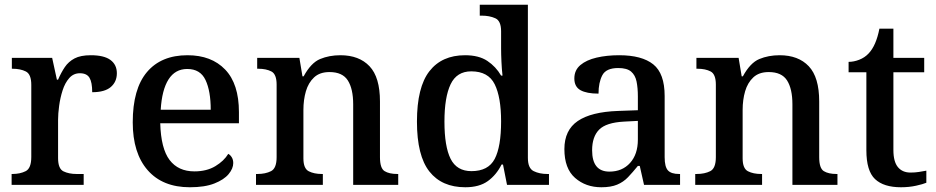

<svg xmlns="http://www.w3.org/2000/svg" viewBox="-20 -780 3950 810"><path d="M29 0V-46H32Q65 -46 88.5 -58Q112 -70 112 -118V-422Q112 -467 89 -478.5Q66 -490 33 -490H30V-536H200L220 -444H225Q238 -474 253.5 -497Q269 -520 294.5 -533.5Q320 -547 363 -547Q419 -547 446 -527Q473 -507 473 -471Q473 -435 447.5 -413Q422 -391 369 -391Q369 -433 357.5 -452Q346 -471 317 -471Q290 -471 272 -450.5Q254 -430 244 -398.5Q234 -367 229.5 -333.5Q225 -300 225 -275V-113Q225 -68 248 -57Q271 -46 303 -46H333V0Z M781 10Q666 10 603 -62Q540 -134 540 -264Q540 -405 600 -476Q660 -547 771 -547Q872 -547 930 -486.5Q988 -426 988 -307V-260H656Q659 -153 695.5 -105Q732 -57 800 -57Q852 -57 888.5 -79Q925 -101 943 -131Q952 -126 958 -116Q964 -106 964 -92Q964 -69 944.5 -45.5Q925 -22 884.5 -6Q844 10 781 10ZM869 -317Q869 -396 847 -442.5Q825 -489 770 -489Q719 -489 691 -445Q663 -401 658 -317Z M1060 0V-46H1066Q1100 -46 1123.5 -58Q1147 -70 1147 -117V-423Q1147 -467 1125 -478.5Q1103 -490 1070 -490H1065V-536H1243L1256 -458H1261Q1292 -515 1330.5 -531Q1369 -547 1416 -547Q1495 -547 1539 -500.5Q1583 -454 1583 -352V-117Q1583 -70 1602.5 -58Q1622 -46 1656 -46H1660V0H1470V-340Q1470 -405 1447.5 -440.5Q1425 -476 1370 -476Q1329 -476 1305 -453.5Q1281 -431 1270.5 -395Q1260 -359 1260 -316V-112Q1260 -69 1282.5 -57.5Q1305 -46 1338 -46H1342V0Z M1943 10Q1844 10 1791.5 -56.5Q1739 -123 1739 -267Q1739 -412 1791.5 -479.5Q1844 -547 1942 -547Q2000 -547 2036 -523Q2072 -499 2094 -461H2100Q2097 -487 2095.5 -519Q2094 -551 2094 -575V-648Q2094 -692 2069.5 -703Q2045 -714 2012 -714H2004V-760H2207V-114Q2207 -70 2231.5 -58Q2256 -46 2289 -46H2296V0H2119L2102 -86H2096Q2074 -42 2038 -16Q2002 10 1943 10ZM1969 -58Q2040 -58 2067 -109.5Q2094 -161 2094 -268Q2094 -370 2067 -424.5Q2040 -479 1968 -479Q1907 -479 1881 -424.5Q1855 -370 1855 -267Q1855 -162 1881 -110Q1907 -58 1969 -58Z M2517 10Q2451 10 2406 -29.5Q2361 -69 2361 -151Q2361 -231 2417.5 -269.5Q2474 -308 2588 -312L2671 -315V-373Q2671 -409 2665.5 -436Q2660 -463 2642.5 -478Q2625 -493 2588 -493Q2537 -493 2521 -462.5Q2505 -432 2505 -385Q2455 -385 2429 -399.5Q2403 -414 2403 -449Q2403 -484 2428.5 -505.5Q2454 -527 2497 -537Q2540 -547 2592 -547Q2688 -547 2736 -508.5Q2784 -470 2784 -375V-117Q2784 -76 2798 -61Q2812 -46 2845 -46H2849V0H2697L2679 -80H2671Q2649 -53 2629.5 -32.5Q2610 -12 2583.5 -1Q2557 10 2517 10ZM2551 -56Q2605 -56 2638 -92.5Q2671 -129 2671 -191V-270L2613 -267Q2537 -263 2507.5 -233Q2478 -203 2478 -146Q2478 -56 2551 -56Z M2913 0V-46H2919Q2953 -46 2976.5 -58Q3000 -70 3000 -117V-423Q3000 -467 2978 -478.5Q2956 -490 2923 -490H2918V-536H3096L3109 -458H3114Q3145 -515 3183.5 -531Q3222 -547 3269 -547Q3348 -547 3392 -500.5Q3436 -454 3436 -352V-117Q3436 -70 3455.5 -58Q3475 -46 3509 -46H3513V0H3323V-340Q3323 -405 3300.5 -440.5Q3278 -476 3223 -476Q3182 -476 3158 -453.5Q3134 -431 3123.5 -395Q3113 -359 3113 -316V-112Q3113 -69 3135.5 -57.5Q3158 -46 3191 -46H3195V0Z M3781 10Q3708 10 3671.5 -24.5Q3635 -59 3635 -146V-475H3560V-519Q3582 -519 3605 -528Q3628 -537 3644 -554Q3676 -587 3690 -659H3749V-536H3879V-475H3749V-147Q3749 -98 3768 -75Q3787 -52 3821 -52Q3840 -52 3856 -54.5Q3872 -57 3888 -60V-9Q3874 -3 3844.5 3.5Q3815 10 3781 10Z"/></svg>

Font: Noto Serif Tibetan Medium
Style: Regular
Weight: 500
Designer: Monotype Design Team
Foundry: Monotype Imaging Inc.
Version: Version 2.103; ttfautohint (v1.8.4.7-5d5b)